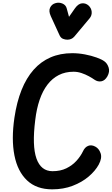

<svg xmlns="http://www.w3.org/2000/svg" viewBox="-20 -1414 840 1444"><path d="M372.5 10Q255 10 183.8 -57Q112.5 -124 88.5 -245.2Q64.5 -366.5 88.5 -529Q106 -647 142.2 -737.5Q178.5 -828 233 -889.5Q287.5 -951 360.2 -982.5Q433 -1014 523.5 -1014Q570.5 -1014 619 -1004.8Q667.5 -995.5 707 -981.2Q746.5 -967 765.5 -952.5Q787 -937 797 -906Q807 -875 787.5 -839.5Q769 -807.5 742 -802.5Q715 -797.5 690 -815Q674 -826.5 648.5 -840.5Q623 -854.5 593.2 -864.5Q563.5 -874.5 533.5 -874.5Q471 -874.5 422 -849.5Q373 -824.5 337 -777.5Q301 -730.5 278 -663.2Q255 -596 245 -511Q220.5 -317 254.2 -221.8Q288 -126.5 375 -126.5Q434.5 -126.5 479 -148.2Q523.5 -170 554.8 -204.2Q586 -238.5 604 -276Q617.5 -306.5 642.5 -316.8Q667.5 -327 696.5 -311.5Q724.5 -297 736.8 -261Q749 -225 722.5 -176Q696.5 -128.5 646.5 -86Q596.5 -43.5 526.8 -16.8Q457 10 372.5 10ZM487 -1115.5Q470 -1115.5 453.8 -1122Q437.5 -1128.5 428 -1148.5L362 -1292.5Q344.5 -1331 356.8 -1356.5Q369 -1382 396 -1390Q423 -1398.5 449.2 -1387.5Q475.5 -1376.5 482 -1350L499 -1287.5L544.5 -1352.5Q569 -1386.5 596.8 -1389Q624.5 -1391.5 646 -1372.5Q667 -1353 669.5 -1325.8Q672 -1298.5 654.5 -1277L539.5 -1139.5Q528.5 -1126.5 514.8 -1121Q501 -1115.5 487 -1115.5Z"/></svg>

Font: Edu NSW ACT Cursive
Style: Regular
Weight: 400
Designer: Tina and Corey Anderson, Eben Sorkin, Mirko Velimirovic
Foundry: Sorkin Type Co.
Version: Version 2.000